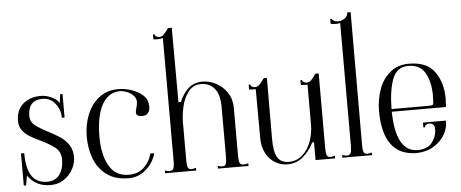

<svg xmlns="http://www.w3.org/2000/svg" viewBox="-52 -927 2552 1064"><g transform="rotate(-5 1223.5 -395.0)"><path d="M63 -54 54 0H41V-179H59Q59 -93 87 -51.5Q115 -10 172 -10Q219 -10 242 -42.5Q265 -75 265 -126Q265 -167 236.5 -191Q208 -215 153 -241Q115 -259 93 -273Q71 -287 55.5 -308Q40 -329 40 -359Q40 -420 78.5 -453.5Q117 -487 176 -487Q211 -487 242.5 -470.5Q274 -454 279 -436L286 -487H299V-356H284Q284 -400 257 -435Q230 -470 186 -470Q105 -470 105 -381Q105 -350 128 -331Q151 -312 201 -286Q243 -264 269 -246.5Q295 -229 313.5 -201Q332 -173 332 -133Q332 -99 314 -66Q296 -33 263.5 -11.5Q231 10 190 10Q107 10 63 -54Z M412 -239Q412 -303 434 -359.5Q456 -416 500.5 -451.5Q545 -487 607 -487Q664 -487 713.5 -461Q763 -435 770 -395Q772 -381 772 -376Q772 -354 761 -340.5Q750 -327 730 -327Q695 -327 695 -349Q695 -358 700 -375Q706 -395 706 -408Q706 -428 691 -443.5Q676 -459 655 -467Q634 -475 617 -475Q554 -475 518 -412.5Q482 -350 482 -230Q482 -133 517.5 -71Q553 -9 627 -9Q678 -9 711 -40Q744 -71 755 -116H777Q763 -64 721 -27Q679 10 624 10Q550 10 502.5 -25Q455 -60 433.5 -116.5Q412 -173 412 -239Z M1266 -10Q1274 -10 1291 -15V0H1121V-15Q1138 -10 1146 -10Q1162 -10 1166.5 -22Q1171 -34 1171 -60V-340Q1171 -408 1143 -441.5Q1115 -475 1068 -475Q1024 -475 997.5 -440.5Q971 -406 960.5 -359Q950 -312 950 -269V-60Q950 -34 954.5 -22Q959 -10 975 -10Q983 -10 1000 -15V0H827V-15Q844 -10 852 -10Q870 -10 875 -22.5Q880 -35 880 -60V-748Q865 -743 848 -743Q841 -743 827 -745V-772H836Q836 -765 843.5 -760Q851 -755 861 -755Q875 -755 886 -766Q897 -777 913 -800H934L935 -386H949Q967 -431 998.5 -459.5Q1030 -488 1077 -488Q1115 -488 1152.5 -468.5Q1190 -449 1214 -412.5Q1238 -376 1238 -328V-60Q1238 -35 1243 -22.5Q1248 -10 1266 -10Z M1369 -150 1368 -421 1353 -420Q1347 -420 1331 -422V-449H1340Q1340 -442 1347.5 -437Q1355 -432 1365 -432Q1379 -432 1390 -443Q1401 -454 1417 -477H1435V-469L1434 -138Q1434 -66 1453 -34.5Q1472 -3 1516 -3Q1561 -3 1593 -32.5Q1625 -62 1640.5 -107Q1656 -152 1656 -199V-421L1641 -420Q1635 -420 1619 -422V-449H1628Q1628 -442 1635.5 -437Q1643 -432 1653 -432Q1667 -432 1678 -443Q1689 -454 1705 -477H1723V-60Q1723 -34 1727.5 -22Q1732 -10 1748 -10Q1756 -10 1773 -15V0H1664V-99H1654Q1631 -52 1594 -21Q1557 10 1507 10Q1470 10 1438 -9.5Q1406 -29 1387.5 -65Q1369 -101 1369 -150Z M1838 -10Q1856 -10 1861 -22.5Q1866 -35 1866 -60V-745Q1856 -742 1843 -742Q1829 -742 1813 -745V-772H1822Q1822 -766 1832.5 -760.5Q1843 -755 1853 -755Q1876 -755 1893 -767.5Q1910 -780 1910 -800H1929L1928 -60Q1928 -34 1932.5 -22Q1937 -10 1953 -10Q1961 -10 1978 -15V0H1813V-15Q1830 -10 1838 -10Z M2038 -239Q2038 -303 2058 -359.5Q2078 -416 2120.5 -451.5Q2163 -487 2225 -487Q2326 -487 2369 -425.5Q2412 -364 2412 -278Q2412 -263 2410 -239L2409 -230H2108Q2112 -6 2233 -6Q2287 -6 2313 -39Q2339 -72 2339 -114Q2339 -131 2330.5 -139Q2322 -147 2309 -147Q2299 -147 2291.5 -141.5Q2284 -136 2284 -128H2275V-155H2402Q2405 -117 2383.5 -79Q2362 -41 2321 -16Q2280 9 2227 10Q2132 10 2085 -53.5Q2038 -117 2038 -239ZM2342 -266Q2343 -277 2343 -299Q2343 -375 2315 -425Q2287 -475 2221 -475Q2157 -475 2133 -412Q2109 -349 2108 -245H2316Q2334 -245 2337.5 -248.5Q2341 -252 2342 -266Z"/></g></svg>

Font: Viaoda Libre
Style: Regular
Weight: 400
Designer: Gydient
Version: Version 2.000